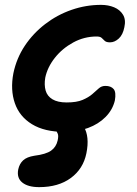

<svg xmlns="http://www.w3.org/2000/svg" viewBox="-20 -533 563 789"><path d="M245 9Q163 9 111.5 -22.5Q60 -54 41 -109Q22 -164 35 -232Q48 -294 82 -345Q116 -396 165.5 -434Q215 -472 274 -492.5Q333 -513 395 -513Q425 -513 449 -503Q473 -493 485.5 -472.5Q498 -452 491 -421Q485 -390 468 -374.5Q451 -359 432 -359Q417 -359 410.5 -365Q404 -371 398 -377Q392 -383 377 -383Q326 -383 281 -358.5Q236 -334 205.5 -295.5Q175 -257 166 -214Q161 -184 167.5 -161Q174 -138 195.5 -125Q217 -112 254 -112Q295 -112 319.5 -122.5Q344 -133 359 -146Q374 -159 385.5 -169.5Q397 -180 413 -180Q436 -180 447 -167Q458 -154 452 -120Q443 -82 414 -52.5Q385 -23 341.5 -7Q298 9 245 9ZM141 236Q95 236 71.5 217Q48 198 55 163Q60 140 75 126Q90 112 121 107Q169 101 190 86Q211 71 217 44Q221 26 217.5 17Q214 8 208.5 2.5Q203 -3 199.5 -8.5Q196 -14 198 -25Q199 -36 211.5 -45Q224 -54 246 -54Q299 -54 324 -13Q349 28 335 97Q322 161 271 198.5Q220 236 141 236Z"/></svg>

Font: Shantell Sans SemiBold
Style: Italic
Weight: 600
Italic angle: -11°
Designer: Stephen Nixon, Anya Danilova, Shantell Martin
Foundry: Arrow Type
Version: Version 1.011;[c5ecc13dd]